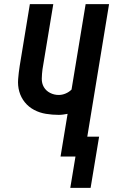

<svg xmlns="http://www.w3.org/2000/svg" viewBox="-20 -755 546 926"><path d="M319 151 344 0H272L306 -206Q295 -204 284.5 -202.5Q274 -201 263 -201Q232 -201 201.5 -206Q171 -211 144.5 -225Q118 -239 99.5 -262Q81 -285 73 -313.5Q65 -342 67.5 -373.5Q70 -405 75 -437L124 -735H237L185 -421Q182 -399 181.5 -376Q181 -353 191.5 -335Q202 -317 221.5 -307Q241 -297 263 -297Q280 -297 296.5 -304Q313 -311 325 -323L393 -735H506L401 -96H458L417 151Z"/></svg>

Font: Iosevka Term Curly Oblique
Style: Bold
Weight: 700
Italic angle: -9°
Designer: Belleve Invis
Foundry: Belleve Invis
Version: Version 32.3.0